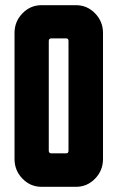

<svg xmlns="http://www.w3.org/2000/svg" viewBox="-20 -720 453 740"><path d="M273 -700Q316 -700 346.5 -668.5Q377 -637 377 -593V-107Q377 -63 346.5 -31.5Q316 0 273 0H140Q97 0 66.5 -31.5Q36 -63 36 -107V-593Q36 -637 66.5 -668.5Q97 -700 140 -700ZM235 -129Q244 -129 244 -139V-562Q244 -572 235 -572H178Q168 -572 168 -562V-139Q168 -129 178 -129Z"/></svg>

Font: Bayformers-TFTCGName
Style: Regular
Weight: 400
Designer: billmoo
Foundry: Bayformers
Version: Version 1.021;Fontself Maker 3.5.4